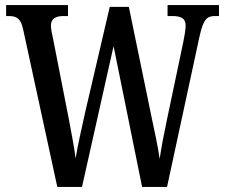

<svg xmlns="http://www.w3.org/2000/svg" viewBox="-20 -734 883 754"><path d="M71 -618 205 0H302L426 -553L538 0H636L764 -593C779 -659 793 -671 824 -671H840V-714H638V-671H657C692 -671 709 -661 709 -634C709 -619 704 -588 700 -570L635 -261C622 -199 614 -157 607 -110C600 -160 588 -213 574 -280L486 -707H411L314 -291C299 -222 285 -163 277 -112C271 -159 260 -214 249 -273L188 -584C184 -600 180 -621 180 -634C180 -658 196 -671 228 -671H247V-714H4V-671H14C46 -671 62 -661 71 -618Z"/></svg>

Font: Noto Serif Tamil ExtraCondensed Medium
Style: Italic
Weight: 500
Width: 2
Italic angle: -12°
Designer: Indian Type Foundry, Tom Grace, and the Monotype Design Team
Foundry: Monotype Imaging Inc.
Version: Version 2.003